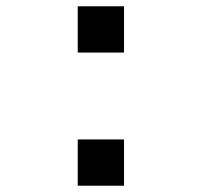

<svg xmlns="http://www.w3.org/2000/svg" viewBox="-20 -580 640 610"><path d="M227 -560H374V-413H227ZM227 -137H374V10H227Z"/></svg>

Font: Tiny SemiBold
Style: Regular
Weight: 600
Designer: Philipp Nurullin, Konstantin Bulenkov
Foundry: JetBrains
Version: Version 2.251; ttfautohint (v1.8.4.7-5d5b)